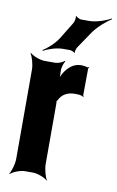

<svg xmlns="http://www.w3.org/2000/svg" viewBox="-90 -829 553 905"><g transform="rotate(10 186.0 -377.0)"><path d="M302 -391 303 -393C301 -395 300 -399 300 -403L301 -527C301 -529 303 -532 304 -533L302 -536C301 -535 299 -533 297 -533C289 -536 276 -538 267 -538C230 -538 205 -515 186 -485C180 -474 172 -458 170 -449L173 -448C177 -457 177 -475 176 -488V-497C175 -511 183 -534 189 -542L187 -545C179 -537 157 -528 143 -528H93C70 -528 35 -542 23 -554L21 -552C30 -539 41 -502 41 -478V-50C41 -26 30 11 21 24L23 26C35 14 69 0 92 0H130C153 0 188 14 200 26L201 24C192 11 182 -26 182 -50V-334C182 -337 182 -350 180 -351L178 -348C179 -347 184 -354 185 -356C199 -385 224 -400 261 -400C274 -400 295 -400 302 -391ZM195 -727 146 -647C129 -619 95 -589 74 -577L76 -573C96 -585 137 -599 168 -599H201C207 -599 221 -594 223 -590L226 -591C224 -596 229 -611 232 -616L284 -693C307 -728 348 -762 372 -777L370 -780C346 -766 301 -750 266 -750H228C222 -750 207 -757 204 -762L201 -761C204 -755 200 -734 195 -727Z"/></g></svg>

Font: Asimov
Style: EdgeExtreme
Weight: 500
Designer: Google
Version: Version 2.000980: 2014